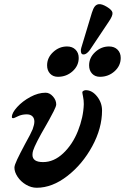

<svg xmlns="http://www.w3.org/2000/svg" viewBox="-20 -870 589 905"><path d="M48 -80Q48 -91 61 -118.5Q74 -146 98 -191Q126 -241 134 -261Q142 -283 142 -297Q142 -313 132.5 -322Q123 -331 106 -331Q83 -331 64.5 -322Q46 -313 44 -313Q39 -313 37.5 -314Q36 -315 36 -319Q36 -338 61 -365.5Q86 -393 123 -413Q160 -433 195 -433Q214 -433 229.5 -415.5Q245 -398 245 -378Q245 -369 233 -345.5Q221 -322 211.5 -305Q202 -288 198 -281Q146 -192 136 -160Q133 -150 133 -140Q133 -106 183 -106Q234 -106 278 -147.5Q322 -189 347.5 -253Q373 -317 375 -379Q375 -398 371.5 -414.5Q368 -431 368 -436Q369 -440 374.5 -442.5Q380 -445 384 -445Q414 -445 437.5 -415.5Q461 -386 461 -349Q461 -266 415 -181Q369 -96 297.5 -40.5Q226 15 153 15Q127 15 102.5 0.5Q78 -14 63 -36.5Q48 -59 48 -80ZM202 -562Q202 -598 230.5 -624.5Q259 -651 296 -651Q321 -651 336 -636Q351 -621 351 -597Q351 -560 322 -534Q293 -508 253 -508Q230 -508 216 -523Q202 -538 202 -562ZM400 -562Q400 -598 428.5 -624.5Q457 -651 494 -651Q519 -651 534 -636Q549 -621 549 -597Q549 -560 520 -534Q491 -508 451 -508Q428 -508 414 -523Q400 -538 400 -562ZM361.5 -625.5Q360.1 -635.4 362.9 -643.9L413.2 -810.4Q419.5 -830.5 426.8 -839.6Q434.1 -848.7 445 -850.2Q459.8 -852.3 484.1 -837.6Q508.4 -822.8 510.2 -809.9Q512.2 -796.1 492.9 -768.1L403.6 -634.4Q389.2 -615.2 376.3 -613.4Q363.4 -611.6 361.5 -625.5Z"/></svg>

Font: EB Garamond
Style: Bold Italic
Weight: 700
Italic angle: -17.2°
Designer: Georg Duffner and Octavio Pardo
Foundry: Georg Duffner
Version: Version 1.000